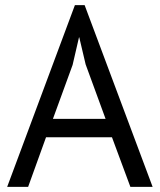

<svg xmlns="http://www.w3.org/2000/svg" viewBox="-20 -731 625 751"><path d="M418 -194H160L90 0H8L273 -711H311L577 0H490ZM187 -266H393L315 -479L290 -585H289L264 -477Z"/></svg>

Font: PT Sans
Style: Regular
Weight: 400
Version: Version 2.003W OFL; ttfautohint (v1.6)